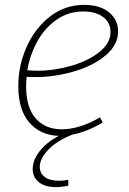

<svg xmlns="http://www.w3.org/2000/svg" viewBox="-20 -550 530 787"><path d="M89 -235Q87 -211 87 -197Q87 -109 126.5 -64.5Q166 -20 233 -20Q306 -20 390 -69L401 -48Q338 -10 276 2Q213 27 178 63.5Q143 100 143 134Q143 160 163.5 175.5Q184 191 222 191Q241 191 260 187V211Q233 217 210 217Q164 217 139 196.5Q114 176 114 143Q114 107 142 70.5Q170 34 220 7Q145 4 100 -48Q55 -100 55 -197Q55 -281 89 -357.5Q123 -434 184.5 -482Q246 -530 325 -530Q390 -530 427 -499.5Q464 -469 464 -421Q464 -366 413 -323Q362 -280 283 -257Q204 -234 124 -234ZM92 -262Q118 -260 133 -260Q201 -260 271 -280Q341 -300 387 -336.5Q433 -373 433 -419Q433 -457 403 -480Q373 -503 321 -503Q261 -503 213 -470Q165 -437 134 -382Q103 -327 92 -262Z"/></svg>

Font: Bitter Pro ExtraLight
Style: Italic
Weight: 275
Italic angle: -9°
Designer: Sol Matas, and Bitter project Authors
Foundry: Sol Matas
Version: Version 1.010